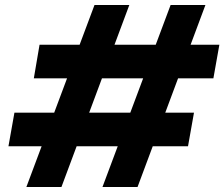

<svg xmlns="http://www.w3.org/2000/svg" viewBox="-20 -752 902 772"><path d="M392 0 666 -732H806L533 0ZM86 0 360 -732H500L227 0ZM14 -164 38 -299H760L736 -164ZM116 -437 139 -572H862L838 -437Z"/></svg>

Font: DM Sans 10pt Black
Style: Italic
Weight: 900
Italic angle: -10°
Version: Version 4.004;gftools[0.9.30]